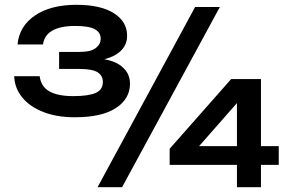

<svg xmlns="http://www.w3.org/2000/svg" viewBox="-20 -779 1202 799"><path d="M298 -759Q399 -759 454 -724Q509 -689 509 -630Q509 -580 462 -551.5Q415 -523 325 -524V-539Q430 -540 475.5 -510.5Q521 -481 521 -431Q521 -368 462.5 -329.5Q404 -291 291 -291Q216 -291 160 -313Q104 -335 72.5 -373.5Q41 -412 39 -462H145Q151 -418 186 -398.5Q221 -379 285 -379Q347 -379 377.5 -392Q408 -405 408 -438Q408 -464 386.5 -478Q365 -492 311 -492H226V-563H311Q358 -563 378.5 -579Q399 -595 399 -618Q399 -644 374.5 -657.5Q350 -671 293 -671Q231 -671 197.5 -651.5Q164 -632 159 -594H53Q60 -670 125.5 -714.5Q191 -759 298 -759ZM895 -750 488 0H386L792 -750ZM1066 0H966V-407L1017 -408L777 -135L759 -171H1140V-93H686V-160L942 -450H1066Z"/></svg>

Font: Unbounded Variable
Style: Regular
Weight: 400
Designer: Luke Prowse, Jean-Baptiste Morizot, Fátima Lázaro, Florian Runge
Foundry: NaN
Version: Version 1.600;FEAKit 1.0